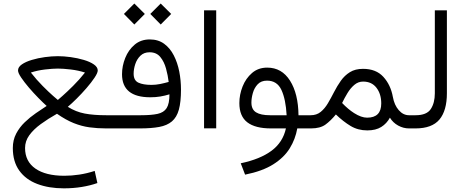

<svg xmlns="http://www.w3.org/2000/svg" viewBox="-20 -723 2615 1081"><path d="M242.7 -126.5Q223.6 -143.6 196.3 -171.4Q168.9 -199.2 142.8 -229.7Q116.7 -260.3 99.1 -286.4Q81.5 -312.5 81.5 -326.2Q81.5 -345.7 103.3 -360.6Q125 -375.5 159.2 -385.7Q193.4 -396 232.4 -401.4Q271.5 -406.7 305.7 -406.7Q339.4 -406.7 378.2 -401.4Q417 -396 451.7 -385.7Q486.3 -375.5 508.3 -360.4Q530.3 -345.2 530.3 -326.2Q530.3 -312.5 512.2 -285.4Q494.1 -258.3 466.8 -226.8Q439.5 -195.3 410.9 -167Q382.3 -138.7 361.8 -121.6Q406.7 -93.3 457 -83.7Q507.3 -74.2 577.6 -74.2H606.9V0H577.6Q528.3 0 483.9 -6.1Q439.5 -12.2 395.3 -29.8Q351.1 -47.4 300.8 -82.5Q250.5 -54.2 209.7 -24.4Q168.9 5.4 145 38.3Q121.1 71.3 121.1 110.4Q121.1 185.5 179.2 226.1Q237.3 266.6 341.8 266.6Q383.3 266.6 426.8 260Q470.2 253.4 513.2 239.3L528.3 307.6Q488.3 321.8 440.2 329.6Q392.1 337.4 339.4 337.4Q254.9 337.4 189.9 312.7Q125 288.1 88.6 237.5Q52.2 187 52.2 110.4Q52.2 65.4 71 29.5Q89.8 -6.3 119.6 -34.9Q149.4 -63.5 182.1 -85.9Q214.8 -108.4 242.7 -126.5ZM305.7 -336.9Q276.9 -336.9 233.6 -331.8Q190.4 -326.7 153.8 -314.5Q186 -273.4 220.2 -239Q254.4 -204.6 278.8 -183.3Q303.2 -162.1 305.7 -160.2Q308.1 -162.1 332.5 -183.6Q356.9 -205.1 391.6 -239.5Q426.3 -273.9 458.5 -314.5Q421.4 -326.7 377.9 -331.8Q334.5 -336.9 305.7 -336.9Z M884.8 -703.1 943.8 -644.5 884.8 -585 826.2 -644.5ZM736.3 -703.1 795.4 -644.5 736.3 -585 677.7 -644.5ZM772.9 -74.2Q831.5 -74.2 866.9 -81.8Q902.3 -89.4 918.2 -114.3Q934.1 -139.2 934.1 -191.9Q908.7 -184.1 882.8 -179.7Q856.9 -175.3 826.2 -175.3Q667 -175.3 667 -305.2Q667 -351.6 685.1 -396.7Q703.1 -441.9 738 -471.4Q772.9 -501 823.2 -501Q870.6 -501 904.1 -476.6Q937.5 -452.1 958.5 -411.1Q979.5 -370.1 989.3 -320.1Q999 -270 999 -218.8Q999 -148.9 987.1 -105.7Q975.1 -62.5 948 -39.6Q920.9 -16.6 876.5 -8.3Q832 0 767.1 0H587.4V-74.2ZM833 -245.1Q857.4 -245.1 881.6 -250Q905.8 -254.9 929.7 -261.7Q925.3 -298.3 914.8 -336.9Q904.3 -375.5 882.6 -402.1Q860.8 -428.7 822.3 -428.7Q790.5 -428.7 770.5 -409.2Q750.5 -389.6 741.5 -361.8Q732.4 -334 732.4 -308.1Q732.4 -270 759.3 -257.6Q786.1 -245.1 833 -245.1Z M1197.3 -665V-0.5H1128.9V-665Z M1484.4 -342.3Q1566.4 -342.3 1612.8 -269Q1659.2 -195.8 1660.6 -74.2H1726.6V0H1653.8Q1643.1 60.5 1611.1 112.3Q1579.1 164.1 1518.3 202.4Q1457.5 240.7 1359.9 260.3L1335.4 196.3Q1444.8 173.3 1508.8 125.7Q1572.8 78.1 1589.8 0H1505.4Q1417 0 1372.3 -34.4Q1327.6 -68.8 1327.6 -142.6Q1327.6 -189.9 1345.7 -235.8Q1363.8 -281.7 1398.9 -312Q1434.1 -342.3 1484.4 -342.3ZM1500.5 -74.2H1593.8Q1588.9 -164.1 1564.5 -216.6Q1540 -269 1483.4 -269Q1450.2 -269 1430.9 -248.5Q1411.6 -228 1403.6 -199.2Q1395.5 -170.4 1395.5 -145.5Q1395.5 -106.9 1421.6 -90.6Q1447.8 -74.2 1500.5 -74.2Z M1731 0H1707V-74.2H1729Q1762.7 -74.2 1785.6 -93Q1808.6 -111.8 1826.2 -141.6Q1843.8 -171.4 1860.8 -204.8Q1877.9 -238.3 1898.9 -268.1Q1919.9 -297.9 1950 -316.7Q1980 -335.4 2023.9 -335.4Q2097.2 -335.4 2138.4 -290.3Q2179.7 -245.1 2191.9 -177.2Q2200.2 -131.3 2225.1 -102.8Q2250 -74.2 2282.7 -74.2H2299.8V0H2282.7Q2251 0 2221.7 -16.1Q2192.4 -32.2 2175.3 -60.5Q2157.2 -27.3 2126.5 -8.1Q2095.7 11.2 2047.9 11.2Q1995.6 11.2 1954.1 -13.7Q1912.6 -38.6 1871.1 -78.6Q1841.8 -43 1812.3 -21.5Q1782.7 0 1731 0ZM2024.4 -263.7Q1996.6 -263.7 1974.9 -245.1Q1953.1 -226.6 1936.3 -198.7Q1919.4 -170.9 1906.2 -143.1Q1939.9 -107.9 1973.6 -86.4Q2014.2 -60.5 2046.9 -60.5Q2126.5 -60.5 2126.5 -140.6Q2126.5 -193.8 2099.6 -228.8Q2072.8 -263.7 2024.4 -263.7Z M2280.3 -74.2H2319.8Q2382.3 -74.2 2405.3 -108.9Q2428.2 -143.6 2428.2 -197.8V-665H2496.1V-198.2Q2496.1 -100.1 2454.1 -50Q2412.1 0 2319.3 0H2280.3Z"/></svg>

Font: Vazirmatn FD Light
Style: Regular
Weight: 300
Designer: Saber Rastikerdar
Foundry: Saber Rastikerdar
Version: Version 33.003